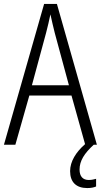

<svg xmlns="http://www.w3.org/2000/svg" viewBox="-20 -735 512 975"><path d="M384 126C384 82 408 44 456 0H472L269 -715H204L0 0H58L129 -250H343L412 -3C366 37 336 85 336 134C336 190 367 220 423 220C442 220 457 217 468 212V173C460 175 447 179 431 179C400 179 384 160 384 126ZM258 -568 330 -302H142L214 -568C222 -600 230 -631 236 -662C242 -632 251 -598 258 -568Z"/></svg>

Font: Noto Sans Thai Looped Condensed Light
Style: Regular
Weight: 300
Width: 3
Designer: Sasikarn Vongin, Ben Mitchell
Foundry: The Fontpad Ltd
Version: Version 1.001